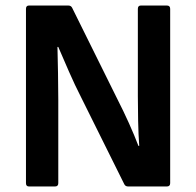

<svg xmlns="http://www.w3.org/2000/svg" viewBox="-20 -675 709 695"><path d="M85 0Q74 0 74 -12V-643Q74 -655 85 -655H227Q237 -655 241 -647L402 -322Q427 -273 447 -228.5Q467 -184 481 -147H484Q481 -187 480 -237Q479 -287 479 -327V-643Q479 -655 490 -655H584Q596 -655 596 -643V-12Q596 0 584 0H444Q434 0 430 -8L274 -322Q251 -367 230 -415Q209 -463 191 -505H188Q189 -458 190 -410Q191 -362 191 -314V-12Q191 0 179 0Z"/></svg>

Font: Sofia Sans
Style: Bold
Weight: 700
Designer: Botio Nikoltchev, Ani Petrova
Foundry: lettersoup
Version: Version 4.100; ttfautohint (v1.8.4.7-5d5b)